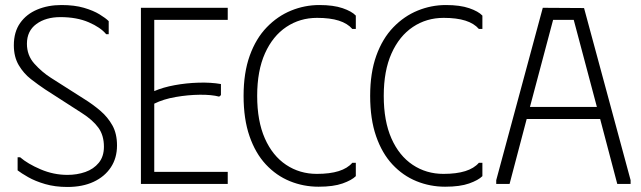

<svg xmlns="http://www.w3.org/2000/svg" viewBox="-20 -731 2546 763"><path d="M445 -153Q445 -103 420.5 -66Q396 -29 352 -8.5Q308 12 248 12Q199 12 159.5 0.5Q120 -11 92 -27Q64 -43 50 -54V-106H60Q90 -80 141.5 -58Q193 -36 248 -36Q286 -36 319 -47.5Q352 -59 372.5 -84Q393 -109 393 -148Q393 -193 371 -223.5Q349 -254 305 -282L159 -376Q132 -394 103 -416.5Q74 -439 54.5 -472Q35 -505 35 -551Q35 -604 60 -639.5Q85 -675 128 -693Q171 -711 224 -711Q276 -711 313.5 -700Q351 -689 375.5 -674Q400 -659 412 -647V-595H402Q380 -622 332.5 -642.5Q285 -663 220 -663Q162 -663 124.5 -635.5Q87 -608 87 -557Q87 -511 116.5 -478Q146 -445 182 -422L314 -338Q348 -317 378 -291.5Q408 -266 426.5 -233Q445 -200 445 -153Z M885 -700V-652H593V-369Q628 -384 674 -392.5Q720 -401 769 -402.5Q818 -404 858 -397V-353L851 -347Q821 -355 774 -354.5Q727 -354 678 -345.5Q629 -337 593 -319V-48H885V0H540V-700Z M948 -350Q948 -442 972.5 -510Q997 -578 1040 -622.5Q1083 -667 1137 -689Q1191 -711 1249 -711Q1305 -711 1341.5 -698.5Q1378 -686 1394 -669V-616H1380Q1361 -638 1326.5 -649Q1292 -660 1240 -660Q1172 -660 1118 -624Q1064 -588 1033 -519Q1002 -450 1002 -350Q1002 -250 1032.5 -181Q1063 -112 1117 -76Q1171 -40 1239 -40Q1291 -40 1326 -51Q1361 -62 1380 -84H1394V-31Q1378 -15 1341.5 -2Q1305 11 1246 11Q1186 11 1132 -11Q1078 -33 1036.5 -77.5Q995 -122 971.5 -190Q948 -258 948 -350Z M1451 -350Q1451 -442 1475.5 -510Q1500 -578 1543 -622.5Q1586 -667 1640 -689Q1694 -711 1752 -711Q1808 -711 1844.5 -698.5Q1881 -686 1897 -669V-616H1883Q1864 -638 1829.5 -649Q1795 -660 1743 -660Q1675 -660 1621 -624Q1567 -588 1536 -519Q1505 -450 1505 -350Q1505 -250 1535.5 -181Q1566 -112 1620 -76Q1674 -40 1742 -40Q1794 -40 1829 -51Q1864 -62 1883 -84H1897V-31Q1881 -15 1844.5 -2Q1808 11 1749 11Q1689 11 1635 -11Q1581 -33 1539.5 -77.5Q1498 -122 1474.5 -190Q1451 -258 1451 -350Z M1952 0V-15L2137 -700L2301 -699L2486 -15V0H2433L2365 -258H2073L2005 0ZM2086 -306H2352L2260 -652H2178Z"/></svg>

Font: Phudu Light Light
Style: Regular
Weight: 300
Version: Version 1.005;gftools[0.9.23]